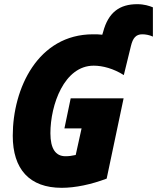

<svg xmlns="http://www.w3.org/2000/svg" viewBox="-20 -888 751 918"><path d="M275 10C340 10 416 -6 490 -34L571 -418H318L288 -274H370L342 -147C324 -143 310 -141 293 -141C246 -141 221 -177 221 -251C221 -387 287 -574 428 -574C471 -574 523 -560 572 -529L606 -668C615 -706 630 -724 660 -724C675 -724 694 -721 711 -713V-853C693 -860 670 -868 636 -868C553 -868 498 -830 473 -735L469 -722C454 -724 439 -724 425 -724C161 -724 41 -465 41 -239C41 -79 121 10 275 10Z"/></svg>

Font: Noto Sans Condensed Black
Style: Italic
Weight: 900
Width: 3
Italic angle: -12°
Designer: Monotype Design Team
Foundry: Monotype Imaging Inc.
Version: Version 2.013